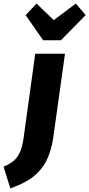

<svg xmlns="http://www.w3.org/2000/svg" viewBox="-126 -835 501 1078"><path d="M299.8 -814.9 355 -750 215.8 -608.9H116.2L18.1 -750L79.1 -814.9L175.8 -722.2ZM-67.9 223.1 -106 101.1Q-71.3 85.9 -50.8 69.3Q-30.3 52.7 -15.6 22.5Q-1 -7.8 5.9 -56.2L71.8 -533.2H238.8L172.9 -62Q167 -22 156.5 11.7Q146 45.4 133.1 70.6Q120.1 95.7 101.6 117.2Q83 138.7 65.4 153.3Q47.9 168 23.7 181.6Q-0.5 195.3 -20.5 204.1Q-40.5 212.9 -67.9 223.1Z"/></svg>

Font: Fira Sans Compressed ExtraBold
Style: Italic
Weight: 800
Width: 3
Italic angle: -8°
Designer: Carrois Corporate & Edenspiekermann AG
Foundry: Carrois Corporate GbR & Edenspiekermann AG
Version: Version 4.203;PS 004.203;hotconv 1.0.88;makeotf.lib2.5.64775